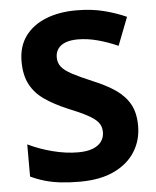

<svg xmlns="http://www.w3.org/2000/svg" viewBox="-53 -769 671 824"><g transform="rotate(-5 283.0 -357.0)"><path d="M257.4 10Q211.9 10 175.4 5.7Q138.9 1.4 107.7 -7.6Q76.4 -16.7 46.7 -30.7V-169.2Q96.2 -145.2 153 -130.7Q209.9 -116.2 261.4 -116.2Q299.7 -116.2 324.7 -125.9Q349.8 -135.7 362.3 -153.1Q374.8 -170.6 374.8 -193.4Q374.8 -218.6 361 -235.6Q347.2 -252.6 315.9 -269.4Q284.6 -286.3 230.6 -308Q174.5 -331.9 134.7 -359.6Q94.9 -387.3 74.1 -427.1Q53.3 -466.9 53.3 -525.5Q53.3 -589.8 85.3 -634Q117.4 -678.2 174.4 -701.1Q231.4 -724 306.3 -724Q372 -724 425.3 -710.3Q478.6 -696.5 521 -677.3L474.1 -556.4Q431.6 -575.4 387.5 -587.3Q343.4 -599.2 301.9 -599.2Q269.1 -599.2 247.6 -590.5Q226.1 -581.8 215.7 -566.2Q205.3 -550.6 205.3 -530.6Q205.3 -506.2 219.1 -488.9Q232.9 -471.6 264.7 -454.8Q296.6 -437.9 351.5 -414.7Q407.8 -391.7 447.1 -364.6Q486.3 -337.5 507 -300.2Q527.6 -262.9 527.6 -206.9Q527.6 -146.5 497.5 -97.4Q467.5 -48.4 407.5 -19.2Q347.6 10 257.4 10Z"/></g></svg>

Font: Noto Sans Symbols
Style: Regular
Weight: 400
Designer: Monotype Design Team
Foundry: Monotype Imaging Inc.
Version: Version 2.002